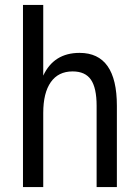

<svg xmlns="http://www.w3.org/2000/svg" viewBox="-20 -757 568 777"><path d="M73 -737H155V-451Q198 -543 302 -543Q453 -543 453 -329V0H371V-329Q371 -401 348 -434.5Q325 -468 274 -468Q216 -468 185.5 -424.5Q155 -381 155 -300V0H73Z"/></svg>

Font: PlemolJP
Style: Regular
Weight: 400
Monospace: yes
Version: v2.0.4; ttfautohint (v1.8.4.7-5d5b-dirty) -l 6 -r 45 -G 200 